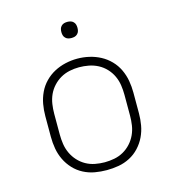

<svg xmlns="http://www.w3.org/2000/svg" viewBox="-107 -799 814 897"><g transform="rotate(-15 300.0 -350.5)"><path d="M300 8Q271 8 242.5 3Q214 -2 188 -15.5Q162 -29 142 -50.5Q122 -72 109.5 -98Q97 -124 92 -152.5Q87 -181 87 -210V-310Q87 -339 92 -367.5Q97 -396 109.5 -422.5Q122 -449 142.5 -470Q163 -491 188.5 -504.5Q214 -518 242.5 -524.5Q271 -531 300 -531Q329 -531 357.5 -524.5Q386 -518 411.5 -504.5Q437 -491 457.5 -470Q478 -449 490.5 -422.5Q503 -396 508 -367.5Q513 -339 513 -310V-210Q513 -181 508 -152.5Q503 -124 490.5 -98Q478 -72 458 -50.5Q438 -29 412 -15.5Q386 -2 357.5 3Q329 8 300 8ZM300 -30Q323 -30 346.5 -34.5Q370 -39 390.5 -50.5Q411 -62 427 -79.5Q443 -97 453 -118.5Q463 -140 466.5 -163.5Q470 -187 470 -210V-310Q470 -334 466.5 -357.5Q463 -381 453 -402.5Q443 -424 426.5 -441.5Q410 -459 389 -470Q368 -481 344.5 -485.5Q321 -490 298 -490Q274 -490 251 -485Q228 -480 208 -468.5Q188 -457 172 -439.5Q156 -422 146.5 -401Q137 -380 133.5 -356.5Q130 -333 130 -310V-210Q130 -187 133.5 -163.5Q137 -140 147 -118.5Q157 -97 173 -79.5Q189 -62 209.5 -50.5Q230 -39 253.5 -34.5Q277 -30 300 -30ZM300 -631Q292 -631 284.5 -633Q277 -635 271 -641Q265 -647 263 -654.5Q261 -662 261 -670Q261 -678 263 -685.5Q265 -693 271 -699Q277 -705 284.5 -707Q292 -709 300 -709Q308 -709 315.5 -707Q323 -705 329 -699Q335 -693 337 -685.5Q339 -678 339 -670Q339 -662 337 -654.5Q335 -647 329 -641Q323 -635 315.5 -633Q308 -631 300 -631Z"/></g></svg>

Font: Zed Sans Extralight Extended
Style: Regular
Weight: 200
Width: 7
Designer: Belleve Invis
Foundry: Belleve Invis
Version: Version 1.0.0; ttfautohint (v1.8.4)